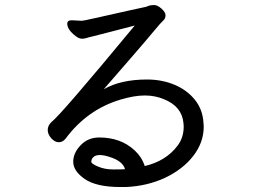

<svg xmlns="http://www.w3.org/2000/svg" viewBox="-20 -733 1040 768"><path d="M433.1 -55.2Q468.3 -55.2 480 -56.2Q471.2 -89.4 416 -106Q395 -112.8 378.9 -112.8Q362.8 -112.8 354 -105Q345.2 -97.2 345.2 -85.9Q345.2 -78.1 372.1 -66.7Q398.9 -55.2 433.1 -55.2ZM483.9 15.1H461.9Q365.7 15.1 319.3 -16.8Q272.9 -48.8 272.9 -85.9Q272.9 -121.1 302.5 -152.1Q332 -183.1 377 -183.1Q419.9 -183.1 455.6 -170.2Q491.2 -157.2 519.5 -130.6Q547.9 -104 559.1 -68.8Q644 -88.9 689.9 -149.9Q714.8 -182.1 714.8 -227.1L713.9 -240.2Q708 -307.1 636.2 -335.9Q601.1 -351.1 559.1 -351.1Q516.1 -351.1 460 -334Q328.1 -293.9 242.2 -178.2Q231 -164.1 215.1 -164.1Q199.2 -164.1 185.1 -179.9Q170.9 -195.8 170.9 -212.9Q170.9 -231 186 -245.1Q221.2 -271 519 -630.9Q506.8 -627.9 436.5 -609.4Q366.2 -590.8 350.6 -587.4Q335 -584 326.4 -581.1Q317.9 -578.1 308.1 -578.1Q295.9 -578.1 282.2 -588.9Q249 -614.7 249 -638.2Q249 -652.3 268.1 -651.9L305.2 -649.9Q314.9 -649.9 362.8 -661.1Q544.9 -702.1 554.4 -703.6Q564 -705.1 573 -709Q582 -712.9 595.9 -712.9Q609.9 -712.9 626 -698.5Q642.1 -684.1 642.1 -671.9Q642.1 -658.7 633.1 -650.9Q624 -643.1 595.9 -609.1Q567.9 -575.2 505.9 -503.7Q443.8 -432.1 395 -376Q462.9 -415 567.9 -415Q627.9 -415 678 -394Q728 -373 759.5 -334Q791 -294.9 793.9 -241.2L794.9 -227.1Q794.9 -163.1 752.9 -109.1Q710.9 -55.2 640.4 -22Q569.8 11.2 483.9 15.1Z"/></svg>

Font: LXGW WenKai Screen R
Style: Regular
Weight: 400
Designer: Fontworks Inc.
Version: Version 1.235;May 31, 2022